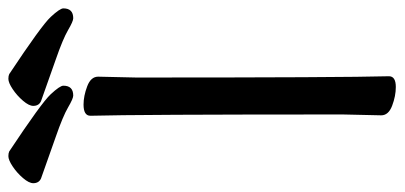

<svg xmlns="http://www.w3.org/2000/svg" viewBox="-318 -658 942 447"><g transform="rotate(-90 152.5 -435.0)"><path d="M173 16Q152 16 129.5 7.5Q107 -1 107 -18L109 -107Q109 -589 106 -695Q106 -711 132 -711Q152 -711 174.5 -702.5Q197 -694 197 -677L195 -588Q195 -106 198 0Q198 16 173 16ZM153 -735Q146 -735 125.5 -747Q105 -759 57.5 -775.5Q10 -792 -40 -810Q-51 -815 -51 -828Q-51 -838 -39 -852Q-27 -866 -12 -876Q3 -886 12 -886Q19 -886 23 -884Q136 -809 156 -787.5Q176 -766 176 -758Q176 -735 153 -735ZM333 -735Q326 -735 305.5 -747Q285 -759 237.5 -775.5Q190 -792 140 -810Q129 -815 129 -828Q129 -838 141 -852Q153 -866 168 -876Q183 -886 192 -886Q199 -886 203 -884Q316 -809 336 -787.5Q356 -766 356 -758Q356 -735 333 -735Z"/></g></svg>

Font: LXGW WenKai TC
Style: Bold
Weight: 700
Designer: LXGW / Fontworks Inc.
Foundry: LXGW / Fontworks Inc.
Version: Version 1.330;April 28, 2024